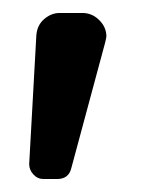

<svg xmlns="http://www.w3.org/2000/svg" viewBox="-20 -176 239 296"><path d="M142 -110 90 83Q86 100 68 100H47Q38 100 31.5 93Q25 86 25 77L36 -121Q37 -137 48 -146.5Q59 -156 72 -156H107Q122 -156 133 -145Q144 -134 144 -120Q144 -118 142 -110Z"/></svg>

Font: H.H. Samuel
Style: Regular
Weight: 900
Width: 1
Designer: deFharo
Foundry: deFharo
Version: Version 1.009